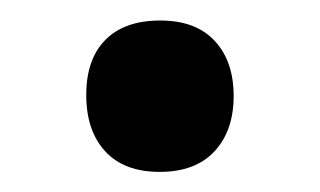

<svg xmlns="http://www.w3.org/2000/svg" viewBox="-20 -155 315 189"><path d="M83.5 -6.1Q64.9 -26.4 64.9 -61.5Q64.9 -96.7 83.7 -115.7Q102.5 -134.8 137.7 -134.8Q172.9 -134.8 191.4 -114.7Q210 -94.7 210 -60.5Q210 -26.4 191.2 -6.1Q172.4 14.2 137.2 14.2Q102.1 14.2 83.5 -6.1Z"/></svg>

Font: OpenSans-Semibold
Style: Regular
Weight: 600
Foundry: Ascender Corporation
Version: Version 1.10